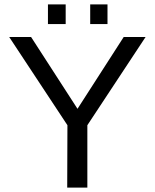

<svg xmlns="http://www.w3.org/2000/svg" viewBox="-20 -857 707 877"><path d="M645 -688 379 -285V0H287L288 -285L22 -688H122L334 -360L545 -688ZM471 -747H392V-837H471ZM280 -747H199V-837H280Z"/></svg>

Font: Libra Sans
Style: Regular
Weight: 400
Foundry: Context Ltd
Version: Version 1.002